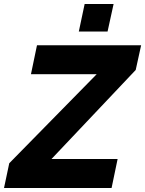

<svg xmlns="http://www.w3.org/2000/svg" viewBox="-56 -935 722 955"><path d="M336 -778 365 -915H509L479 -778ZM-10 -123 425 -566H98L128 -710H646L619 -587L200 -144H529L499 0H-36Z"/></svg>

Font: Raleway-v4020 ExtraBold
Style: Italic
Weight: 800
Italic angle: -12°
Designer: Matt McInerney, Pablo Impallari, Rodrigo Fuenzalida
Foundry: Matt McInerney, Pablo Impallari, Rodrigo Fuenzalida
Version: Version 4.020;PS 004.020;hotconv 1.0.88;makeotf.lib2.5.64775